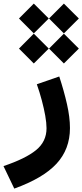

<svg xmlns="http://www.w3.org/2000/svg" viewBox="-129 -801 467 1089"><path d="M-21.4 -525.5 62.7 -441 147.6 -525.5 62.7 -610.1ZM149.1 -525.5 233.3 -441 318.2 -525.5 233.3 -610.1ZM149.1 -696.1 233.3 -611.6 318.2 -696.1 233.3 -780.6ZM-21.4 -696.1 62.7 -611.6 147.6 -696.1 62.7 -780.6ZM79.9 -323.1Q95.9 -277.7 108.2 -231.5Q120.5 -185.3 127.7 -144.5Q134.9 -103.7 134.9 -73.6Q134.9 1.9 75.5 50.4Q16.2 98.8 -109.2 141.1L-48 268.7Q115.6 209.8 191.7 127.4Q267.8 45 267.8 -74.7Q267.8 -136 250.9 -210.4Q234.1 -284.9 207.1 -367.2Z"/></svg>

Font: Estedad VF
Style: Regular
Weight: 100
Designer: Amin Abedi
Version: Version 7.3